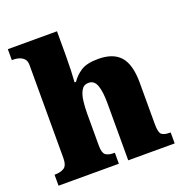

<svg xmlns="http://www.w3.org/2000/svg" viewBox="-135 -881 961 1002"><g transform="rotate(-20 345.5 -380.0)"><path d="M21 0V-61H25Q54 -61 74 -73Q94 -85 94 -128V-643Q94 -668 81.5 -679.5Q69 -691 54 -695Q39 -699 31 -699H16V-760H289V-622Q289 -581 287.5 -542.5Q286 -504 284 -478H292Q310 -506 343 -528.5Q376 -551 441 -551Q524 -551 563.5 -506Q603 -461 603 -360V-131Q603 -85 615.5 -73Q628 -61 662 -61H666V0H408V-317Q408 -381 395.5 -416Q383 -451 351 -451Q324 -451 311 -428Q298 -405 294 -370.5Q290 -336 290 -301V-125Q290 -85 304.5 -73Q319 -61 352 -61H356V0Z"/></g></svg>

Font: Noto Serif Tamil Black
Style: Italic
Weight: 900
Italic angle: -12°
Designer: Indian Type Foundry, Tom Grace, and the Monotype Design Team
Foundry: Monotype Imaging Inc.
Version: Version 2.003; ttfautohint (v1.8.4.7-5d5b)